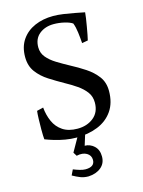

<svg xmlns="http://www.w3.org/2000/svg" viewBox="-133 -743 790 1060"><g transform="rotate(-15 262.0 -213.0)"><path d="M248 -30Q303 -30 340 -60Q377 -90 377 -145Q377 -180 358 -205.5Q339 -231 308.5 -252Q278 -273 243 -292Q202 -315 162 -340.5Q122 -366 96 -401Q70 -436 70 -487Q70 -545 97.5 -585Q125 -625 172 -645.5Q219 -666 277 -666Q304 -666 335.5 -661.5Q367 -657 398 -651Q429 -645 454 -640Q453 -628 450 -606Q447 -584 442.5 -560Q438 -536 434.5 -516Q431 -496 428 -486L394 -480Q392 -509 388 -541.5Q384 -574 375 -597Q359 -608 329 -615Q299 -622 269 -622Q220 -622 187 -595.5Q154 -569 154 -520Q154 -487 174.5 -462.5Q195 -438 227.5 -418Q260 -398 297 -378Q339 -356 378.5 -330Q418 -304 443.5 -270Q469 -236 469 -187Q469 -119 437.5 -73.5Q406 -28 351.5 -6Q297 16 228 16Q199 16 166.5 10.5Q134 5 104.5 -4Q75 -13 55 -21Q54 -29 53.5 -44Q53 -59 53 -78Q53 -107 54 -137.5Q55 -168 57 -183L94 -192Q98 -148 114.5 -111Q131 -74 164 -52Q197 -30 248 -30ZM191 92 243 0H283L261 71Q291 71 314.5 92.5Q338 114 338 153Q338 192 310 215Q282 238 238 240Q213 240 192.5 232Q172 224 149 211L164 180Q181 187 199.5 192.5Q218 198 232 198Q285 198 285 158Q285 132 262 118.5Q239 105 204 113Z"/></g></svg>

Font: Buenard
Style: Regular
Weight: 400
Version: Version 2.000